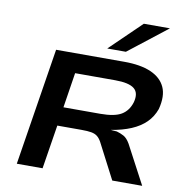

<svg xmlns="http://www.w3.org/2000/svg" viewBox="-98 -1042 1105 1137"><g transform="rotate(10 454.0 -473.5)"><path d="M78 0 190 -705H600Q698 -705 760.5 -678Q823 -651 847 -598.5Q871 -546 850 -465Q833 -417 798.5 -383Q764 -349 712 -327Q660 -305 592 -294L600 -293L628 -291Q650 -285 670.5 -274Q691 -263 709 -232L832 0H652L541 -214Q530 -234 516 -245Q502 -256 480 -260Q458 -264 420 -264H275L233 0ZM292 -377H514Q599 -377 640 -401.5Q681 -426 697 -478Q713 -536 681 -562Q649 -588 565 -588H325ZM487 -765 675 -947H832L599 -765Z"/></g></svg>

Font: Nunito Sans 7pt Expanded
Style: Bold Italic
Weight: 700
Width: 7
Italic angle: -9°
Designer: Vernon Adams
Foundry: Vernon Adams
Version: Version 3.101;gftools[0.9.27]